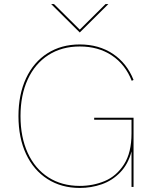

<svg xmlns="http://www.w3.org/2000/svg" viewBox="-20 -921 761 946"><path d="M71 -349Q71 -455 108.2 -535Q145.5 -615 214 -658.5Q282.5 -702 373 -702Q467 -702 536.2 -655.8Q605.5 -609.5 638 -527L629 -523Q597.5 -603.5 531 -647.8Q464.5 -692 373 -692Q284.5 -692 218.5 -649.8Q152.5 -607.5 116.8 -530Q81 -452.5 81 -349Q81 -245 116.8 -167.2Q152.5 -89.5 218.5 -47.2Q284.5 -5 373 -5Q438.5 -5 496 -29Q553.5 -53 590.8 -110.8Q628 -168.5 628 -264V-331H444V-341H638V0H628V-175Q611.5 -112 572.2 -71.5Q533 -31 481.2 -13Q429.5 5 373 5Q282.5 5 214 -38.8Q145.5 -82.5 108.2 -162.5Q71 -242.5 71 -349ZM232 -901H246L373 -775L500 -901H514L373 -761Z"/></svg>

Font: HK Grotesk Thin
Style: Regular
Weight: 100
Designer: Alfredo Marco Pradil
Foundry: Hanken Design Co.
Version: Version 3.001